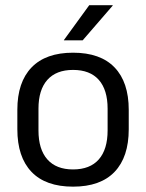

<svg xmlns="http://www.w3.org/2000/svg" viewBox="-20 -703 560 736"><path d="M260 12.5Q155 12.5 100.8 -44.2Q46.5 -101 46.5 -207.5V-282Q46.5 -388 101 -444.5Q155.5 -501 260 -501Q365 -501 419.2 -444.5Q473.5 -388 473.5 -282V-207.5Q473.5 -101 419.2 -44.2Q365 12.5 260 12.5ZM260 -53.5Q325 -53.5 358.8 -92Q392.5 -130.5 392.5 -203V-286.5Q392.5 -358.5 358.8 -396.8Q325 -435 260 -435Q195.5 -435 161.5 -396.8Q127.5 -358.5 127.5 -286.5V-203Q127.5 -130.5 161.5 -92Q195.5 -53.5 260 -53.5ZM322 -683H412V-681.5L297 -548.5H225V-549.5Z"/></svg>

Font: Anek Bangla
Style: Regular
Weight: 400
Designer: Sulekha Rajkumar (Bangla), Yesha Goshar (Latin)
Foundry: Ek Type
Version: Version 1.003